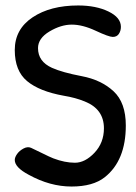

<svg xmlns="http://www.w3.org/2000/svg" viewBox="-20 -682 499 702"><path d="M266 -662Q331 -662 376.5 -640Q422 -618 422 -584Q422 -569 414.5 -558Q407 -547 392.5 -547Q378 -547 330 -569.5Q282 -592 242.5 -592Q203 -592 161 -567Q119 -542 119 -506Q119 -457 170 -434Q208 -417 279 -403.5Q350 -390 395 -348.5Q440 -307 440 -223Q440 -95 363 -34Q320 0 241.5 0Q163 0 85 -43Q34 -70 34 -97Q34 -107 42.5 -119Q51 -131 66 -139Q81 -147 93.5 -141.5Q106 -136 134 -122Q162 -108 175 -103Q217 -87 254 -87Q291 -87 325.5 -123.5Q360 -160 360 -213Q360 -283 290 -311Q256 -325 213 -332Q124 -348 79 -385.5Q34 -423 34 -499Q34 -575 99 -618.5Q164 -662 266 -662Z"/></svg>

Font: Patrick Hand
Style: Regular
Weight: 400
Designer: Patrick Wagesreiter
Foundry: Patrick Wagesreiter
Version: Version 1.003;PS 001.003;hotconv 1.0.70;makeotf.lib2.5.58329